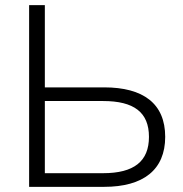

<svg xmlns="http://www.w3.org/2000/svg" viewBox="-20 -725 711 745"><path d="M93 0H384C536 0 621 -66 621 -194C621 -323 536 -386 384 -386H154V-705H93ZM380 -53H154V-333H380C500 -333 558 -289 558 -194C558 -99 500 -53 380 -53Z"/></svg>

Font: Poppy and Pepper Light
Style: Regular
Weight: 300
Designer: Thy Ha
Foundry: Thy Ha
Version: Version 0.001;Glyphs 3.2 (3227)